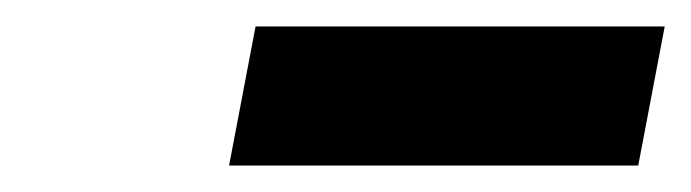

<svg xmlns="http://www.w3.org/2000/svg" viewBox="-20 -764 522 145"><path d="M462 -639H153L173 -744H482Z"/></svg>

Font: Argentum Sans
Style: Bold Italic
Weight: 700
Italic angle: -11°
Designer: Julieta Ulanovsky (font), Cristiano Sobral (main changes and remaster)
Foundry: Julieta Ulanovsky (font), Cristiano Sobral (main changes and remaster)
Version: Version 2.007;June 15, 2022;FontCreator 14.0.0.2814 64-bit; 